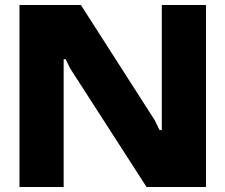

<svg xmlns="http://www.w3.org/2000/svg" viewBox="-20 -749 903 769"><path d="M58 0V-729H304L600 -267L619 -228H628V-729H805V0H567L261 -475L243 -512H235V0Z"/></svg>

Font: Hubot Sans SemiExpanded
Style: Bold
Weight: 700
Width: 6
Designer: Deni Anggara
Foundry: GitHub, Inc., Subsidiary of Microsoft Corporation
Version: Version 2.000